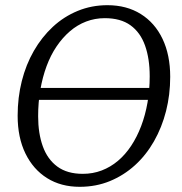

<svg xmlns="http://www.w3.org/2000/svg" viewBox="-20 -705 700 740"><path d="M589 -320H98L106 -366H598ZM287 15Q215 15 161.5 -18.5Q108 -52 78 -113.5Q48 -175 48 -259Q48 -329 64 -392.5Q80 -456 110.5 -509Q141 -562 183.5 -601.5Q226 -641 279.5 -663Q333 -685 394 -685Q468 -685 522.5 -651Q577 -617 606.5 -555Q636 -493 636 -409Q636 -340 620 -277Q604 -214 573.5 -160.5Q543 -107 500 -68Q457 -29 403.5 -7Q350 15 287 15ZM299 -35Q338 -35 372 -48Q406 -61 434.5 -85Q463 -109 485.5 -143Q508 -177 524 -219Q540 -261 548.5 -309.5Q557 -358 557 -411Q557 -479 539 -529.5Q521 -580 483 -607.5Q445 -635 384 -635Q346 -635 312 -622Q278 -609 249.5 -584.5Q221 -560 198 -526Q175 -492 159.5 -450Q144 -408 135.5 -359.5Q127 -311 127 -257Q127 -191 145 -141Q163 -91 201 -63Q239 -35 299 -35Z"/></svg>

Font: Source Serif 4
Style: Italic
Weight: 400
Italic angle: -12°
Designer: Frank Grießhammer
Foundry: Adobe Systems Incorporated
Version: Version 4.004;hotconv 1.0.116;makeotfexe 2.5.65601